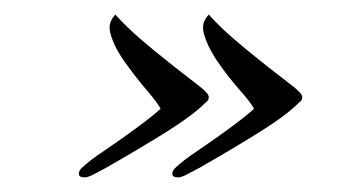

<svg xmlns="http://www.w3.org/2000/svg" viewBox="-20 -272 494 263"><path d="M266 -252Q273 -244 285 -232.5Q297 -221 319.5 -202.5Q342 -184 381 -154Q394 -144 394 -139Q394 -138 393.5 -136Q393 -134 388 -130Q372 -114 337 -92Q302 -70 253 -42Q242 -36 235 -32.5Q228 -29 224 -29Q216 -29 216 -34Q216 -38 219.5 -41.5Q223 -45 233 -53Q238 -57 256.5 -69.5Q275 -82 296 -97.5Q317 -113 328 -123Q324 -131 308.5 -148.5Q293 -166 278.5 -187Q264 -208 259 -227Q257 -236 259.5 -242Q262 -248 266 -252ZM138 -252Q145 -244 157 -232.5Q169 -221 191.5 -202.5Q214 -184 253 -154Q266 -144 266 -139Q266 -138 265.5 -136Q265 -134 260 -130Q244 -114 209 -92Q174 -70 125 -42Q114 -36 107 -32.5Q100 -29 96 -29Q88 -29 88 -34Q88 -38 91.5 -41.5Q95 -45 105 -53Q110 -57 128.5 -69.5Q147 -82 168 -97.5Q189 -113 200 -123Q196 -131 181 -148.5Q166 -166 151 -187Q136 -208 131 -227Q129 -236 131.5 -242Q134 -248 138 -252Z"/></svg>

Font: The Nautigal
Style: Bold
Weight: 700
Designer: Robert E. Leuschke
Foundry: Robert E. Leuschke
Version: Version 1.100; ttfautohint (v1.8.3)